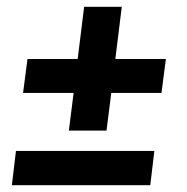

<svg xmlns="http://www.w3.org/2000/svg" viewBox="-20 -546 550 566"><path d="M320 -372H469L456 -272H308L294 -161H183L197 -272H48L61 -372H209L228 -526H339ZM15 0 27 -101H435L423 0Z"/></svg>

Font: Xgbmvzvtohvqztyvzapvmeyoton
Style: Regular
Weight: 500
Italic angle: -8°
Designer: Carrois Corporate & Edenspiekermann
Foundry: Carrois Corporate GbR & Edenspiekermann AG
Version: Version 2.001